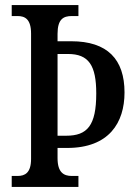

<svg xmlns="http://www.w3.org/2000/svg" viewBox="-20 -734 536 754"><path d="M26 0H288V-43H262C231 -43 206 -56 206 -113V-153H244C408 -153 469 -252 469 -371C469 -501 402 -572 260 -572H206V-601C206 -659 229 -671 262 -671H288V-714H26V-671H49C78 -671 102 -659 102 -602V-110C102 -55 78 -43 49 -43H26ZM240 -201H206V-522H247C328 -522 358 -478 358 -367C358 -241 323 -201 240 -201Z"/></svg>

Font: Noto Serif Tamil ExtraCondensed Medium
Style: Italic
Weight: 500
Width: 2
Italic angle: -12°
Designer: Indian Type Foundry, Tom Grace, and the Monotype Design Team
Foundry: Monotype Imaging Inc.
Version: Version 2.003